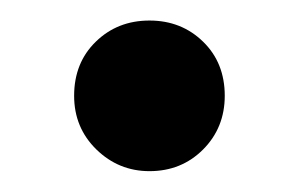

<svg xmlns="http://www.w3.org/2000/svg" viewBox="-20 -160 291 187"><path d="M52.2 -66.7Q52.2 -98.9 73.3 -119.4Q94.4 -140 125.6 -140Q156.7 -140 177.8 -119.4Q198.9 -98.9 198.9 -66.7Q198.9 -35.6 177.8 -14.4Q156.7 6.7 125.6 6.7Q95.6 6.7 73.9 -14.4Q52.2 -35.6 52.2 -66.7Z"/></svg>

Font: Paperlogy 5 Medium
Style: Regular
Weight: 500
Designer: redesigned by Lee Juim, glyphs from Gmarket Sans & Montserrat
Foundry: PT&
Version: Version 1.001